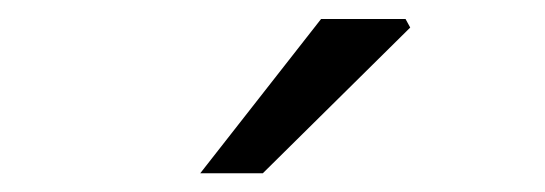

<svg xmlns="http://www.w3.org/2000/svg" viewBox="-20 -755 582 205"><path d="M193.8 -570 322.8 -734.7H413L418 -725.6L260.6 -570Z"/></svg>

Font: Source Sans 3
Style: Regular
Weight: 200
Designer: Paul D. Hunt
Foundry: Adobe
Version: Version 3.046;hotconv 1.0.118;makeotfexe 2.5.65603